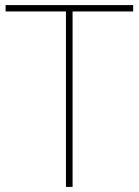

<svg xmlns="http://www.w3.org/2000/svg" viewBox="-20 -734 545 754"><path d="M265 0H239V-689H2V-714H503V-689H265Z"/></svg>

Font: Noto Sans Cham Thin
Style: Regular
Weight: 250
Version: Version 2.002